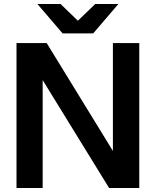

<svg xmlns="http://www.w3.org/2000/svg" viewBox="-20 -934 773 954"><path d="M522 0H672V-720H541V-184L212 -720H62V0H192V-536ZM291 -768H443L568 -914H453L367 -831L281 -914H166Z"/></svg>

Font: Aspekta 600
Style: Regular
Weight: 600
Designer: Ivo Dolenc
Version: Version 2.100